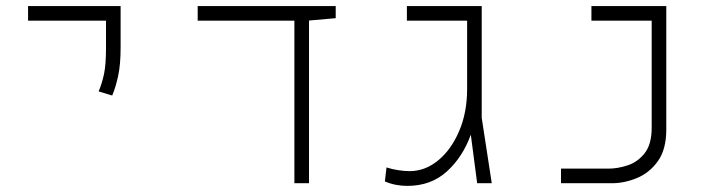

<svg xmlns="http://www.w3.org/2000/svg" viewBox="-20 -606 2384 635"><path d="M351.1 -290 306.2 -303.7Q317.4 -330.1 324 -361.1Q330.6 -392.1 330.6 -448.2V-537.6H72.8V-585.9H378.9V-448.2Q378.9 -392.1 370.6 -354.2Q362.3 -316.4 351.1 -290Z M953.6 0V-537.6H633.8V-585.9H1090.3V-545.9L1002 -538.1V0Z M1327.1 8.8Q1309.6 8.8 1291.3 5.6Q1272.9 2.4 1252.9 -5.9L1258.3 -52.2Q1278.3 -45.9 1298.3 -43Q1318.4 -40 1335 -40Q1385.7 -40 1429 -75.4Q1472.2 -110.8 1498.5 -172.4Q1524.9 -233.9 1524.9 -311.5V-537.6H1325.7V-585.9H1573.2V-216.3L1606.4 0H1558.1L1537.1 -160.6Q1510.3 -86.4 1457.8 -38.8Q1405.3 8.8 1327.1 8.8Z M1835.4 0V-48.3H1992.7Q2022.9 -48.3 2056.2 -59.3Q2089.4 -70.3 2112.3 -99.6Q2135.3 -128.9 2135.3 -183.6V-537.6H1936V-585.9H2183.6V-177.7Q2183.6 -111.8 2155.8 -73Q2127.9 -34.2 2086.4 -17.1Q2044.9 0 2003.4 0Z"/></svg>

Font: Cascadia Mono NF ExtraLight
Style: Regular
Weight: 200
Monospace: yes
Designer: Aaron Bell
Foundry: Saja Typeworks
Version: Version 2404.023; ttfautohint (v1.8.4)